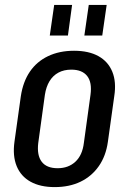

<svg xmlns="http://www.w3.org/2000/svg" viewBox="-20 -755 525 783"><path d="M203 8Q144 8 104.5 -14Q65 -36 48 -77.5Q31 -119 39 -177L65 -363Q74 -422 102 -463Q130 -504 176 -526Q222 -548 282 -548Q342 -548 381.5 -526Q421 -504 438 -462.5Q455 -421 446 -363L420 -177Q412 -119 383 -77.5Q354 -36 308.5 -14Q263 8 203 8ZM215 -69Q259 -69 287.5 -95.5Q316 -122 322 -172L349 -368Q356 -419 335.5 -445Q315 -471 271 -471Q241 -471 218.5 -459Q196 -447 182 -424Q168 -401 163 -368L136 -172Q130 -122 150 -95.5Q170 -69 215 -69ZM274 -735 257 -610H183L201 -735ZM415 -735 397 -610H324L342 -735Z"/></svg>

Font: Pathway Extreme Condensed Medium
Style: Italic
Weight: 500
Width: 3
Italic angle: -8°
Version: Version 1.001;gftools[0.9.26]